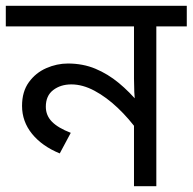

<svg xmlns="http://www.w3.org/2000/svg" viewBox="-30 -642 664 662"><path d="M614 -622V-551H509V0H432V-243L448 -187Q415 -233 376 -270Q337 -307 296 -329Q255 -351 216 -351Q179 -351 153.5 -331.5Q128 -312 128 -274Q128 -244 149 -222.5Q170 -201 214 -184L176 -113Q115 -138 80.5 -180.5Q46 -223 46 -277Q46 -326 69.5 -358.5Q93 -391 129.5 -407Q166 -423 204 -423Q256 -423 299 -405Q342 -387 379.5 -356Q417 -325 451 -284L437 -280Q434 -303 433 -325.5Q432 -348 432 -371V-551H-10V-622Z"/></svg>

Font: lbangla25
Style: Book
Weight: 400
Designer: Jelle Bosma - Monotype Design Team
Foundry: Monotype Imaging Inc.
Version: Version 2.003